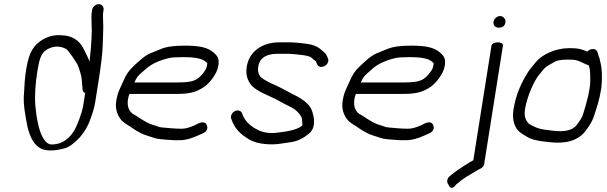

<svg xmlns="http://www.w3.org/2000/svg" viewBox="-20 -684 2912 921"><path d="M421.8 -636.5 420.4 -627.5C418.4 -615.1 418.2 -598 419.2 -573.9C421.9 -531 418.8 -470 409.6 -388.8C401.6 -409.5 390.8 -430.4 381.2 -449.2C361.8 -490.8 323.8 -514.6 272 -515C235.7 -517.4 203.3 -508 172.5 -486.1C127.3 -453.4 114.8 -408.9 104.2 -342.1C100 -315.5 96.6 -273.9 93.9 -216.4C92.5 -187 98.6 -141.3 111.8 -76.1C124.4 -23.3 144.2 12.4 177.7 29.6C207.7 42.1 248.1 39.5 294 26.4C311.3 20.6 329.3 7.5 349.6 -11.8C370.8 -31 389 -57.1 404.6 -89.5L404.8 -90L405 -90.4C421.7 -131.9 432.2 -165.5 436.3 -191.6L452 -290.2C465.1 -373.2 472.1 -431.5 472.7 -466.1C473.6 -501.4 474.5 -526.7 475.2 -541.8C476.6 -569.6 471.8 -604.5 475.4 -627.5L476.8 -636.5C479.2 -651.5 468.7 -664 453.7 -664C438.6 -664 424.2 -651.5 421.8 -636.5ZM379 -176.5C373.1 -139.4 345.9 -73.3 339.7 -64.5L339.2 -63.8L338.8 -63C319.6 -27.7 285.1 9 227.2 9C195.2 9 161.9 -42.5 150 -172.5C145.7 -219.2 148.6 -275.3 159 -340.7C167.7 -396.1 176.5 -427 200.8 -443.6C213 -451.8 215.8 -451.6 231.2 -457.7C254.4 -463.2 277.6 -460.5 298.6 -448C307.9 -442.5 350.1 -381.1 354.6 -367.9C360.8 -349.6 370.6 -324.6 372.2 -300.9C373.4 -284.4 374.4 -272.9 375.4 -265.5L375.8 -255.6L375.9 -255.2C376.7 -247.6 379.2 -242 388.6 -237.2Z M640.4 -317C643.4 -321.1 658 -335.2 683.5 -356.7C710.4 -379 746.1 -395.3 792.8 -405.9C803 -408.3 826.5 -410 860.4 -410C904 -410 947 -405.1 964 -389.7C977.2 -377.7 975.2 -386.7 972 -366C970.8 -358.6 968.1 -352 962.8 -344.6C945.9 -319 928.8 -304.7 911.8 -298.5L911.2 -298.2L910.5 -297.9C899.3 -292.5 872.7 -288.5 832.2 -288.5L624.6 -288.5C629.2 -298.4 634.5 -308.9 640.4 -317ZM823.5 -233.5C881.7 -233.5 918.2 -238.6 960.8 -268.2C985.3 -285.2 1021.4 -330.9 1027.1 -366.5C1032.3 -399.8 1027 -411.2 1007.7 -429.4C976.2 -458.9 931.5 -465 863.5 -465C815.3 -465 778.3 -460.3 751.3 -448.7C734.1 -441.7 717.2 -434.8 700.3 -428.1C668.4 -414 640 -384.2 620.7 -366.6C596.4 -344.3 585.5 -327.4 569.9 -291.3C554.4 -255.2 544.6 -243.6 537.5 -199C532.5 -167.2 539.6 -138.2 557.9 -113.2C573.4 -92.1 595.3 -84.4 610 -73.2C624.1 -62.5 637.7 -55.3 653.3 -46.4C671 -36.2 704.3 -28.4 720.1 -22.2C733.4 -17 762.7 -14.6 814.4 -11.5L814.9 -11.5H843.5C869.6 -11.5 898.9 -19.7 931.5 -34.8L954.1 -44.8C961.6 -48.3 968.9 -53.6 972.5 -62.2C975.7 -69.5 974.8 -76.7 972.5 -82.5C962.3 -109 934.5 -93.9 913.7 -83C889.7 -72 868.7 -66.5 850.8 -66.5C817.6 -66.5 786.1 -70.3 759.8 -72.4C738 -74.2 741.2 -77.4 710.8 -85.8C696.8 -89.7 674.9 -101 646.7 -119.8C639.5 -125.2 632.3 -129.7 624.8 -133.4C600.1 -145.5 588.3 -172.1 593.9 -207.5C595.9 -220.3 598.1 -225.4 601.4 -233.5Z M1178.6 -284.9C1189.2 -265.7 1219.2 -245.5 1275.3 -221.2C1309.4 -206.6 1334.1 -189.9 1376.3 -169.7C1399.3 -158.6 1427.1 -132.1 1429.1 -110.1C1430.3 -96.9 1430.7 -88.3 1430.5 -85.8C1430.3 -84.8 1430.2 -84 1429.6 -81.8C1415.3 -68.4 1381.9 -55.6 1319.3 -48.9L1318.8 -48.8L1318.3 -48.8C1283.4 -42.9 1252.8 -45.7 1225.3 -56.9C1179.5 -77 1153.5 -104.4 1141.6 -139.1C1136.3 -154.9 1119.3 -157.2 1106.7 -151C1094.3 -144.9 1084 -129.5 1089.3 -113.9C1105.2 -67.3 1131.7 -41.1 1175.7 -14.8C1196.5 -3.1 1221.7 4.1 1248.9 6.7C1305 12 1326.5 4.4 1375.6 -2.1C1399.2 -5.6 1421 -13.9 1440.2 -27C1464 -43.1 1480.7 -55.3 1485.4 -85C1489.7 -112.3 1481 -146.5 1470.8 -165.3C1456.9 -190.9 1425.1 -211.4 1401.5 -223.7C1375.4 -235.8 1341.2 -256.5 1310.5 -270.8C1257.4 -293.4 1231 -311.2 1228.3 -317.1L1227.9 -318L1227.3 -318.7C1218.7 -330.8 1215.7 -345.5 1218.7 -364.5C1224.8 -403.4 1253.7 -426 1311.5 -426H1361.2C1367.6 -426 1373.9 -425.7 1380.3 -425.1C1418.1 -421.4 1463.6 -418.6 1475.9 -406.1C1483 -398.9 1488.7 -393.9 1495.2 -390.1C1495.2 -389.9 1495.9 -388.9 1496.6 -386.7L1500.2 -377.7C1505.8 -361.1 1524.5 -360.4 1536.7 -366.9C1548.2 -373 1560 -388.4 1553.1 -403.9L1548.7 -413.9C1541.2 -431.5 1530 -437.4 1520.7 -445.3C1495.2 -469.3 1460.5 -473.7 1416.6 -477.9L1394.9 -479.9C1387.2 -480.7 1378.8 -481 1369.9 -481H1320.2C1237.9 -481 1175.1 -436.9 1163.7 -364.5C1158.9 -334.4 1163.4 -308.4 1178.6 -284.9Z M1726.4 -317C1729.4 -321.1 1744 -335.2 1769.5 -356.7C1796.4 -379 1832.1 -395.3 1878.8 -405.9C1889 -408.3 1912.5 -410 1946.4 -410C1990 -410 2033 -405.1 2050 -389.7C2063.2 -377.7 2061.2 -386.7 2058 -366C2056.8 -358.6 2054.1 -352 2048.8 -344.6C2031.9 -319 2014.8 -304.7 1997.8 -298.5L1997.2 -298.2L1996.5 -297.9C1985.3 -292.5 1958.7 -288.5 1918.2 -288.5L1710.6 -288.5C1715.2 -298.4 1720.5 -308.9 1726.4 -317ZM1909.5 -233.5C1967.7 -233.5 2004.2 -238.6 2046.8 -268.2C2071.3 -285.2 2107.4 -330.9 2113.1 -366.5C2118.3 -399.8 2113 -411.2 2093.7 -429.4C2062.2 -458.9 2017.5 -465 1949.5 -465C1901.3 -465 1864.3 -460.3 1837.3 -448.7C1820.1 -441.7 1803.2 -434.8 1786.3 -428.1C1754.4 -414 1726 -384.2 1706.7 -366.6C1682.4 -344.3 1671.5 -327.4 1655.9 -291.3C1640.4 -255.2 1630.6 -243.6 1623.5 -199C1618.5 -167.2 1625.6 -138.2 1643.9 -113.2C1659.4 -92.1 1681.3 -84.4 1696 -73.2C1710.1 -62.5 1723.7 -55.3 1739.3 -46.4C1757 -36.2 1790.3 -28.4 1806.1 -22.2C1819.4 -17 1848.7 -14.6 1900.4 -11.5L1900.9 -11.5H1929.5C1955.6 -11.5 1984.9 -19.7 2017.5 -34.8L2040.1 -44.8C2047.6 -48.3 2054.9 -53.6 2058.5 -62.2C2061.7 -69.5 2060.8 -76.7 2058.5 -82.5C2048.3 -109 2020.5 -93.9 1999.7 -83C1975.7 -72 1954.7 -66.5 1936.8 -66.5C1903.6 -66.5 1872.1 -70.3 1845.8 -72.4C1824 -74.2 1827.2 -77.4 1796.8 -85.8C1782.8 -89.7 1760.9 -101 1732.7 -119.8C1725.5 -125.2 1718.3 -129.7 1710.8 -133.4C1686.1 -145.5 1674.3 -172.1 1679.9 -207.5C1681.9 -220.3 1684.1 -225.4 1687.4 -233.5Z M2353.2 -558.1C2364.6 -548.6 2383.1 -549.7 2394.4 -557.4C2405.6 -567.5 2409.2 -584.7 2398.8 -597C2388.1 -611.1 2369.7 -609.5 2357.8 -598.1C2346.3 -588 2342.7 -570.5 2353.2 -558.1ZM2337.7 -466 2250.4 84.8 2230.5 95.7 2230.2 96.2C2187.7 122.4 2156.9 143.8 2137 161.3C2121.9 174.3 2122.8 192 2131 201.1C2137 218.2 2150.6 226.5 2168.5 200.4L2177.6 193.4L2178.1 194C2185.5 186.2 2198.1 176.2 2215.6 165C2233.6 154.3 2246 146.9 2252.6 143L2274.5 129.9C2288.8 124.2 2300.5 115.8 2302.2 105L2392.7 -466C2394 -474.2 2382.6 -481 2367.6 -481C2352.5 -481 2339 -474.2 2337.7 -466Z M2808 -357.2C2810.3 -349.1 2811.9 -326.2 2811.2 -290.9C2810.5 -257.6 2798.9 -204.5 2775.9 -133C2772.4 -122.2 2762.6 -105.2 2746.2 -84.1C2727.2 -60.2 2691.4 -49.1 2628.3 -57.4C2575.7 -64.2 2563.4 -64.1 2520.1 -88.1C2501.3 -103.3 2493 -126.3 2498.4 -160.2C2507.7 -219.3 2541.3 -296.8 2566.9 -326.3C2574.1 -334.6 2580.7 -342.7 2588.9 -353.5C2603.7 -368.4 2617.2 -373.8 2643.7 -389C2652 -393.7 2671.4 -398 2701.8 -398C2736.6 -398 2741.9 -398.1 2771.6 -384.7C2785.3 -377.7 2795.3 -373.2 2804.1 -370.6C2804.7 -368.6 2806.3 -362.8 2808 -357.2ZM2795.4 -437.1C2774.6 -446 2760.5 -453 2710.5 -453C2643.8 -453 2579.8 -422.7 2548.9 -384.4L2525.5 -355.9C2517.2 -345.9 2508.7 -332.7 2500.2 -317.2C2471.2 -267.8 2452 -214.5 2443.1 -158.5C2437.2 -120.9 2442.7 -88.6 2460.6 -63.3C2468.7 -51.8 2486.4 -39.9 2514.5 -24.2C2527.3 -17 2545.5 -11.8 2573.9 -7.2L2610.6 -2.6C2693.8 7.7 2751.8 -8.5 2789.1 -56.1C2808.9 -83.2 2821.5 -104.2 2827.3 -121.9C2841.7 -165.6 2854.7 -200 2864.6 -262.5L2864.6 -262.9L2864.7 -263.2C2869.7 -314.2 2868 -356.5 2858.8 -390.4C2856.9 -397.6 2857.3 -403.1 2851.9 -413.9L2846.6 -432C2843 -448 2827 -451.9 2810.8 -446.2C2805.7 -444.4 2802.2 -442.2 2797.5 -436.2C2797.1 -436.4 2796 -436.8 2795.4 -437.1Z"/></svg>

Font: MewTooHand
Style: BdIta
Weight: 400
Designer: Mew Too, Robert Jablonski
Version: Version 0.77